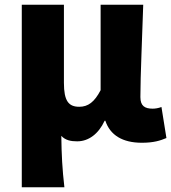

<svg xmlns="http://www.w3.org/2000/svg" viewBox="-20 -589 724 811"><path d="M72 202H252C243 124 240 66 239 -15C257 4 280 8 306 8C354 8 396 -23 422 -79H425C445 -18 498 14 579 14C629 14 657 5 683 -6L662 -137C649 -132 635 -130 625 -130C592 -130 573 -141 573 -179C573 -269 581 -439 585 -569H405V-208C379 -158 352 -138 315 -138C270 -138 250 -162 250 -239V-569H72Z"/></svg>

Font: Noto Sans HK Black
Style: Regular
Weight: 900
Designer: Ryoko NISHIZUKA 西塚涼子 (kana, bopomofo & ideographs); Paul D. Hunt (Latin, Greek & Cyrillic); Sandoll Communications 산돌커뮤니
Foundry: Adobe
Version: Version 2.004;hotconv 1.0.118;makeotfexe 2.5.65603